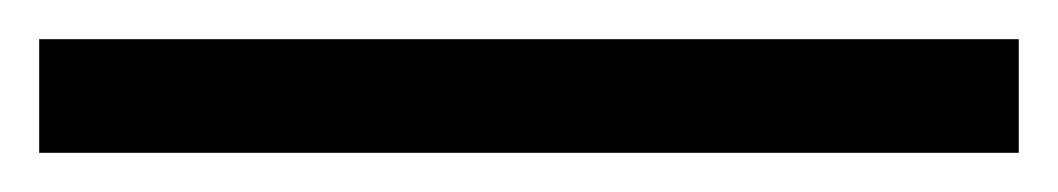

<svg xmlns="http://www.w3.org/2000/svg" viewBox="-20 47 540 98"><path d="M0 125H500V67H0Z"/></svg>

Font: Involve
Style: Regular
Weight: 400
Designer: Stefan Peev
Foundry: Context Ltd.
Version: Version 1.001